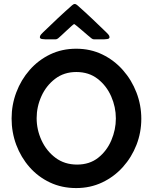

<svg xmlns="http://www.w3.org/2000/svg" viewBox="-20 -935 765 962"><path d="M38.1 -341.3Q38.1 -409.7 61.8 -472.4Q85.4 -535.2 128.7 -584.5Q171.9 -633.8 231.2 -662.4Q290.5 -690.9 361.8 -690.9Q433.1 -690.9 492.7 -662.1Q552.2 -633.3 595.9 -583.7Q639.6 -534.2 663.8 -471.2Q688 -408.2 688 -339.8Q688 -271.5 663.8 -209.2Q639.6 -147 595.7 -98.1Q551.8 -49.3 492.2 -21Q432.6 7.3 361.8 7.3Q289.6 7.3 230.2 -20.8Q170.9 -48.8 127.9 -97.7Q85 -146.5 61.5 -209.2Q38.1 -272 38.1 -341.3ZM366.2 -110.4Q428.7 -110.4 471.9 -144.5Q515.1 -178.7 537.8 -231.9Q560.5 -285.2 560.5 -341.3Q560.5 -398.9 537.1 -452.1Q513.7 -505.4 469.5 -539.8Q425.3 -574.2 362.3 -574.2Q300.8 -574.2 256.1 -540Q211.4 -505.9 187.5 -452.9Q163.6 -399.9 163.6 -342.8Q163.6 -285.2 188.2 -231.7Q212.9 -178.2 258.3 -144.3Q303.7 -110.4 366.2 -110.4ZM451.2 -737.8Q444.8 -737.8 438.5 -742.7Q434.6 -745.6 421.4 -756.8Q408.2 -768.1 392.6 -781.5Q377 -794.9 365 -804.7Q353 -814.5 351.6 -814.5Q349.6 -814.5 338.6 -804.7Q327.6 -794.9 313.5 -781.7Q299.3 -768.6 287.4 -757.3Q275.4 -746.1 271.5 -743.2Q265.1 -737.8 257.8 -737.8H209Q203.6 -737.8 191.7 -739.3Q179.7 -740.7 179.7 -749Q179.7 -755.4 185.5 -762.2Q191.4 -769 195.3 -772.5Q231 -807.1 267.3 -841.3Q303.7 -875.5 340.8 -908.2Q343.8 -910.6 347.2 -912.8Q350.6 -915 354.5 -915Q358.4 -915 361.8 -912.8Q365.2 -910.6 368.2 -908.2Q405.3 -875.5 441.4 -841.3Q477.5 -807.1 513.2 -772.5Q517.1 -769 522.9 -762.2Q528.8 -755.4 528.8 -749Q528.8 -740.7 516.8 -739.3Q504.9 -737.8 499.5 -737.8Z"/></svg>

Font: Belanosima
Style: Regular
Weight: 400
Designer: The DocRepair Project, Santiago Orozco
Foundry: Google
Version: Version 2.000